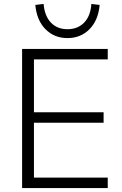

<svg xmlns="http://www.w3.org/2000/svg" viewBox="-20 -953 616 973"><path d="M92 0V-705H526V-652H152V-384H505V-331H152V-53H526V0ZM322 -760Q255 -760 210.5 -805Q166 -850 159 -928L201 -933Q206 -872 238 -838.5Q270 -805 322 -805Q374 -805 406.5 -838.5Q439 -872 443 -933L485 -928Q478 -850 433.5 -805Q389 -760 322 -760Z"/></svg>

Font: Nunito Sans 12pt ExtraLight Light
Style: Regular
Weight: 300
Version: Version 3.101;gftools[0.9.27]